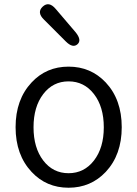

<svg xmlns="http://www.w3.org/2000/svg" viewBox="-20 -866 642 899"><path d="M128 -61Q53 -141 53 -270.5Q53 -400 128 -480Q197 -554 301 -554Q405 -554 475 -480Q550 -400 550 -270.5Q550 -141 475 -61Q405 13 301 13Q197 13 128 -61ZM182.5 -114.5Q228 -55 301 -55Q374 -55 420 -114.5Q466 -174 466 -270Q466 -366 420 -425.5Q374 -485 301 -485Q228 -485 182.5 -425.5Q137 -366 137 -270Q137 -174 182.5 -114.5ZM343 -659Q321 -639 288 -672L186 -774Q151 -808 180 -835Q209 -862 241 -824L334 -715Q364 -678 343 -659Z"/></svg>

Font: Resource Han Rounded KR Normal
Style: Regular
Weight: 350
Designer: Cyano Hao (round all glyphs); Ryoko NISHIZUKA 西塚涼子 (kana, bopomofo & ideographs); Paul D. Hunt (Latin, Greek & Cyrillic)
Foundry: Cyano Hao
Version: 0.990